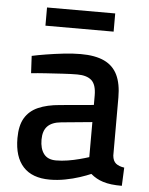

<svg xmlns="http://www.w3.org/2000/svg" viewBox="-51 -730 607 784"><g transform="rotate(5 252.5 -338.5)"><path d="M182.1 10.9Q109.8 10.9 73 -29.4Q36.1 -69.6 36.1 -146.4Q36.1 -198.2 54.5 -229.1Q72.9 -260.1 108.7 -275.9Q144.5 -291.7 197.3 -296.1L335.2 -308.5V-347.4Q335.2 -391.6 315.7 -409.2Q296.2 -426.7 256.8 -426.7Q232.1 -426.7 197.7 -424.6Q163.4 -422.6 128.7 -420.3Q94.1 -418.1 68.5 -415.3L64.8 -486Q88.2 -491.2 122.5 -496.8Q156.8 -502.4 193.9 -506.6Q231 -510.9 263.7 -510.9Q323.5 -510.9 360.6 -493.4Q397.6 -475.9 415 -439.8Q432.3 -403.7 432.3 -347.4V-109.6Q434.3 -87.6 446.5 -77.6Q458.7 -67.7 481 -64.4L477.7 10.5Q453.8 10.5 435 8.3Q416.2 6.1 399.7 0.8Q385.8 -3.6 373.6 -10.4Q361.4 -17.1 349.6 -27.1Q332 -19.4 304.5 -10.3Q276.9 -1.2 245.2 4.8Q213.5 10.9 182.1 10.9ZM200.7 -69.4Q223.8 -69.4 248.7 -73.4Q273.6 -77.4 296.5 -83.5Q319.5 -89.5 335.2 -94.7V-238.3L208.8 -226.2Q170.9 -222.7 152.7 -203.9Q134.6 -185.2 134.6 -148.9Q134.6 -112.1 150.6 -90.8Q166.6 -69.4 200.7 -69.4ZM110 -613.8V-688.4H389.5V-613.8Z"/></g></svg>

Font: TitilliumWeb ExtraLight
Style: Regular
Weight: 400
Designer: Mohamed Gaber, Accademia di Belle Arti di Urbino and others
Foundry: Kief Type Foundry, Accademia di Belle Arti di Urbino and others
Version: Version 3.000; ttfautohint (v1.8.2)